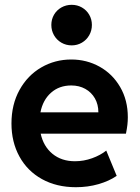

<svg xmlns="http://www.w3.org/2000/svg" viewBox="-20 -781 591 809"><path d="M28.3 -260.7Q28.3 -340.8 62.3 -402.1Q96.2 -463.4 153.8 -496.8Q211.4 -530.3 280.3 -530.3Q345.2 -530.3 399.7 -500Q454.1 -469.7 486.3 -414.3Q518.6 -358.9 518.6 -287.1Q518.6 -270.5 516.8 -255.1Q515.1 -239.7 510.7 -217.8H151.4Q163.1 -164.1 201.2 -132.8Q239.3 -101.6 295.9 -101.6Q333 -101.6 368.2 -114.3Q403.3 -127 427.7 -146.5L471.7 -40Q439.9 -18.1 395 -5.1Q350.1 7.8 299.8 7.8Q218.3 7.8 156.7 -26.4Q95.2 -60.5 61.8 -121.6Q28.3 -182.6 28.3 -260.7ZM394.5 -307.6Q394.5 -340.8 379.9 -366.5Q365.2 -392.1 339.4 -406.5Q313.5 -420.9 280.3 -420.9Q229.5 -420.9 195.1 -390.4Q160.6 -359.9 150.4 -307.6ZM196.3 -675.8Q196.3 -699.2 207.5 -718.8Q218.8 -738.3 238.5 -749.5Q258.3 -760.7 282.2 -760.7Q305.7 -760.7 325.2 -749.5Q344.7 -738.3 356 -718.8Q367.2 -699.2 367.2 -675.8Q367.2 -652.3 356 -632.6Q344.7 -612.8 325.2 -601.3Q305.7 -589.8 282.2 -589.8Q258.3 -589.8 238.5 -601.3Q218.8 -612.8 207.5 -632.6Q196.3 -652.3 196.3 -675.8Z"/></svg>

Font: Reddit Sans Fudge
Style: Bold
Weight: 700
Designer: Stephen Hutchings
Foundry: Reddit
Version: Version 1.013